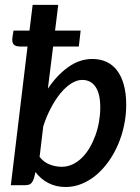

<svg xmlns="http://www.w3.org/2000/svg" viewBox="-20 -760 574 788"><path d="M35.5 -634.5H101L114 -740H219L206 -634.5H311L303.5 -569H198L176.5 -396Q214 -452 260.5 -485Q307 -518 359 -518Q391 -518 416.8 -506.2Q442.5 -494.5 460.5 -470.8Q478.5 -447 488.2 -411.8Q498 -376.5 498 -329.5Q498 -287 489.2 -245.5Q480.5 -204 464.5 -166.8Q448.5 -129.5 425.8 -97.5Q403 -65.5 375.5 -42.2Q348 -19 316 -5.8Q284 7.5 249.5 7.5Q210 7.5 178.2 -9Q146.5 -25.5 125.5 -54L120 -30.5Q115 -14.5 107.5 -7.2Q100 0 82 0H24.5L93 -569H65Q43 -569 35.8 -578Q28.5 -587 31 -606.5ZM317.5 -432Q295.5 -432 272.5 -417.5Q249.5 -403 228.5 -377.5Q207.5 -352 189 -317Q170.5 -282 157.5 -241.5L142.5 -116Q160.5 -93.5 184.8 -84.5Q209 -75.5 233 -75.5Q257 -75.5 278 -85.5Q299 -95.5 316.8 -113Q334.5 -130.5 348.2 -154.2Q362 -178 371.8 -205Q381.5 -232 386.5 -261.2Q391.5 -290.5 391.5 -319Q391.5 -375.5 372 -403.8Q352.5 -432 317.5 -432Z"/></svg>

Font: Lato Semibold
Style: Italic
Weight: 600
Italic angle: -7°
Designer: Lukasz Dziedzic
Foundry: tyPoland Lukasz Dziedzic
Version: Version 2.006; 2014-01-15